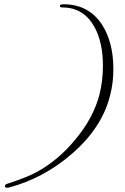

<svg xmlns="http://www.w3.org/2000/svg" viewBox="-20 -710 587 901"><path d="M14 171Q3 171 3 163Q3 155 18 151Q61 137 94 124Q127 111 151 98Q254 42 334 -56Q418 -156 447 -267Q463 -331 463 -402Q463 -511 423 -584Q372 -675 273 -675Q261 -675 261 -682Q261 -690 278 -690Q396 -690 459 -594Q512 -511 512 -386Q512 -321 497 -264Q460 -111 316 13Q184 127 22 170Q20 170 18 170.5Q16 171 14 171Z"/></svg>

Font: Imperial Script
Style: Regular
Weight: 400
Designer: Robert E. Leuschke
Foundry: Robert E. Leuschke
Version: Version 1.010; ttfautohint (v1.8.3)